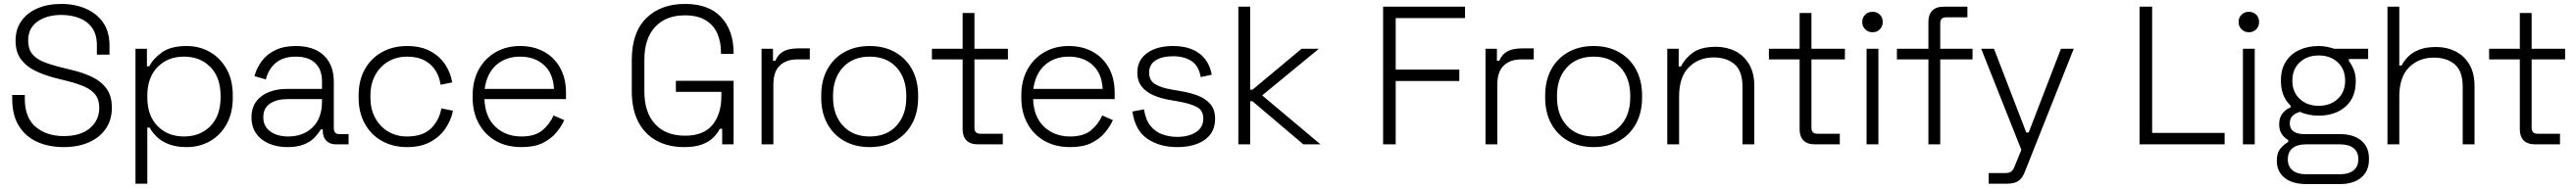

<svg xmlns="http://www.w3.org/2000/svg" viewBox="-20 -734 13079 956"><path d="M42 -232V-251H106V-232Q106 -135 161.5 -88.5Q217 -42 303 -42Q390 -42 437 -82.5Q484 -123 484 -186Q484 -228 463.5 -253.5Q443 -279 406.5 -294.5Q370 -310 322 -322L258 -338Q201 -353 156 -375.5Q111 -398 85 -434.5Q59 -471 59 -528Q59 -585 88.5 -627Q118 -669 170 -691.5Q222 -714 291 -714Q360 -714 415.5 -690Q471 -666 503.5 -619.5Q536 -573 536 -503V-456H472V-503Q472 -558 448 -592Q424 -626 383 -642Q342 -658 291 -658Q218 -658 170.5 -624.5Q123 -591 123 -528Q123 -486 142.5 -461Q162 -436 197.5 -421Q233 -406 281 -394L345 -378Q400 -365 446 -343.5Q492 -322 520 -284.5Q548 -247 548 -186Q548 -125 517.5 -80Q487 -35 432 -10.5Q377 14 303 14Q228 14 169 -12.5Q110 -39 76 -93.5Q42 -148 42 -232Z M668 200V-486H726V-397H738Q759 -437 803.5 -468.5Q848 -500 928 -500Q993 -500 1046 -469.5Q1099 -439 1130.5 -383Q1162 -327 1162 -249V-237Q1162 -160 1131 -103.5Q1100 -47 1047 -16.5Q994 14 928 14Q875 14 837.5 -0.5Q800 -15 776.5 -38Q753 -61 740 -85H728V200ZM1100 -239V-247Q1100 -340 1048.5 -393Q997 -446 914 -446Q832 -446 780 -393Q728 -340 728 -247V-239Q728 -146 780 -93Q832 -40 914 -40Q997 -40 1048.5 -93Q1100 -146 1100 -239Z M1257 -137Q1257 -186 1281 -218Q1305 -250 1346 -266Q1387 -282 1437 -282H1615V-321Q1615 -380 1581 -413Q1547 -446 1482 -446Q1418 -446 1380.5 -414.5Q1343 -383 1330 -330L1272 -347Q1284 -390 1310 -424.5Q1336 -459 1379 -479.5Q1422 -500 1482 -500Q1574 -500 1624.5 -452Q1675 -404 1675 -318V-82Q1675 -52 1703 -52H1750V0H1686Q1655 0 1637 -18.5Q1619 -37 1619 -69V-76H1609Q1596 -54 1575.5 -33Q1555 -12 1522 1Q1489 14 1439 14Q1388 14 1346.5 -3.5Q1305 -21 1281 -55Q1257 -89 1257 -137ZM1615 -218V-230H1438Q1386 -230 1351.5 -207.5Q1317 -185 1317 -138Q1317 -91 1352.5 -65.5Q1388 -40 1443 -40Q1520 -40 1567.5 -86.5Q1615 -133 1615 -218Z M1801 -238V-248Q1801 -326 1833 -382.5Q1865 -439 1920.5 -469.5Q1976 -500 2047 -500Q2117 -500 2165.5 -473.5Q2214 -447 2241.5 -404.5Q2269 -362 2276 -315L2217 -303Q2212 -342 2192 -374.5Q2172 -407 2136 -426.5Q2100 -446 2047 -446Q1994 -446 1952 -421.5Q1910 -397 1885.5 -352.5Q1861 -308 1861 -247V-239Q1861 -178 1885.5 -133.5Q1910 -89 1952 -64.5Q1994 -40 2047 -40Q2127 -40 2169 -81.5Q2211 -123 2221 -183L2280 -171Q2271 -124 2242.5 -81.5Q2214 -39 2165.5 -12.5Q2117 14 2047 14Q1976 14 1920.5 -16.5Q1865 -47 1833 -104Q1801 -161 1801 -238Z M2380 -237V-249Q2380 -324 2411 -380.5Q2442 -437 2496.5 -468.5Q2551 -500 2621 -500Q2689 -500 2741.5 -471.5Q2794 -443 2824 -389.5Q2854 -336 2854 -262V-230H2440Q2443 -139 2495.5 -89.5Q2548 -40 2628 -40Q2696 -40 2733.5 -71Q2771 -102 2791 -147L2845 -123Q2830 -90 2803.5 -58.5Q2777 -27 2735 -6.5Q2693 14 2628 14Q2553 14 2497.5 -17.5Q2442 -49 2411 -106Q2380 -163 2380 -237ZM2793 -282Q2789 -361 2742 -403.5Q2695 -446 2621 -446Q2548 -446 2500 -403.5Q2452 -361 2441 -282Z M3188 -271V-429Q3188 -569 3261.5 -641.5Q3335 -714 3458 -714Q3580 -714 3642.5 -646Q3705 -578 3705 -465V-460H3641V-467Q3641 -522 3622 -564.5Q3603 -607 3562.5 -631.5Q3522 -656 3458 -656Q3361 -656 3306.5 -597Q3252 -538 3252 -431V-269Q3252 -162 3306.5 -103Q3361 -44 3458 -44Q3553 -44 3598 -99Q3643 -154 3643 -247V-267H3412V-323H3705V0H3647V-79H3635Q3623 -55 3601 -33.5Q3579 -12 3543.5 1Q3508 14 3454 14Q3374 14 3314 -18.5Q3254 -51 3221 -114.5Q3188 -178 3188 -271Z M3847 0V-486H3905V-425H3917Q3931 -458 3958.5 -473Q3986 -488 4035 -488H4092V-432H4028Q3973 -432 3940 -401Q3907 -370 3907 -304V0Z M4150 -237V-249Q4150 -324 4180.5 -380.5Q4211 -437 4266.5 -468.5Q4322 -500 4396 -500Q4470 -500 4525.5 -468.5Q4581 -437 4611.5 -380.5Q4642 -324 4642 -249V-237Q4642 -162 4611.5 -105.5Q4581 -49 4525.5 -17.5Q4470 14 4396 14Q4322 14 4266.5 -17.5Q4211 -49 4180.5 -105.5Q4150 -162 4150 -237ZM4582 -239V-247Q4582 -337 4532 -391.5Q4482 -446 4396 -446Q4311 -446 4260.5 -391.5Q4210 -337 4210 -247V-239Q4210 -149 4260.5 -94.5Q4311 -40 4396 -40Q4482 -40 4532 -94.5Q4582 -149 4582 -239Z M4946 0Q4907 0 4887.5 -20Q4868 -40 4868 -76V-432H4712V-486H4868V-668H4928V-486H5098V-432H4928V-84Q4928 -54 4958 -54H5072V0Z M5166 -237V-249Q5166 -324 5197 -380.5Q5228 -437 5282.5 -468.5Q5337 -500 5407 -500Q5475 -500 5527.5 -471.5Q5580 -443 5610 -389.5Q5640 -336 5640 -262V-230H5226Q5229 -139 5281.5 -89.5Q5334 -40 5414 -40Q5482 -40 5519.5 -71Q5557 -102 5577 -147L5631 -123Q5616 -90 5589.5 -58.5Q5563 -27 5521 -6.5Q5479 14 5414 14Q5339 14 5283.5 -17.5Q5228 -49 5197 -106Q5166 -163 5166 -237ZM5579 -282Q5575 -361 5528 -403.5Q5481 -446 5407 -446Q5334 -446 5286 -403.5Q5238 -361 5227 -282Z M5730 -167 5789 -178Q5797 -125 5821.5 -94.5Q5846 -64 5881.5 -51Q5917 -38 5957 -38Q6017 -38 6053.5 -62.5Q6090 -87 6090 -130Q6090 -174 6055.5 -191Q6021 -208 5964 -218L5918 -226Q5872 -234 5835 -250.5Q5798 -267 5776.5 -295Q5755 -323 5755 -365Q5755 -428 5804.5 -464Q5854 -500 5936 -500Q6019 -500 6069.5 -462.5Q6120 -425 6133 -354L6077 -342Q6067 -400 6029.5 -424Q5992 -448 5936 -448Q5881 -448 5848 -427Q5815 -406 5815 -365Q5815 -325 5845 -306.5Q5875 -288 5927 -279L5973 -271Q6023 -263 6063 -247.5Q6103 -232 6126.5 -204Q6150 -176 6150 -130Q6150 -61 6098 -23.5Q6046 14 5957 14Q5869 14 5806.5 -28Q5744 -70 5730 -167Z M6268 0V-700H6328V-278H6340L6589 -486H6677L6389 -249L6685 0H6598L6340 -219H6328V0Z M7003 0V-700H7419V-642H7067V-380H7390V-322H7067V0Z M7523 0V-486H7581V-425H7593Q7607 -458 7634.5 -473Q7662 -488 7711 -488H7768V-432H7704Q7649 -432 7616 -401Q7583 -370 7583 -304V0Z M7826 -237V-249Q7826 -324 7856.5 -380.5Q7887 -437 7942.5 -468.5Q7998 -500 8072 -500Q8146 -500 8201.5 -468.5Q8257 -437 8287.5 -380.5Q8318 -324 8318 -249V-237Q8318 -162 8287.5 -105.5Q8257 -49 8201.5 -17.5Q8146 14 8072 14Q7998 14 7942.5 -17.5Q7887 -49 7856.5 -105.5Q7826 -162 7826 -237ZM8258 -239V-247Q8258 -337 8208 -391.5Q8158 -446 8072 -446Q7987 -446 7936.5 -391.5Q7886 -337 7886 -247V-239Q7886 -149 7936.5 -94.5Q7987 -40 8072 -40Q8158 -40 8208 -94.5Q8258 -149 8258 -239Z M8446 0V-486H8504V-396H8516Q8534 -435 8575 -465.5Q8616 -496 8694 -496Q8747 -496 8791 -474Q8835 -452 8861.5 -407.5Q8888 -363 8888 -296V0H8828V-292Q8828 -372 8788 -407Q8748 -442 8681 -442Q8606 -442 8556 -392.5Q8506 -343 8506 -243V0Z M9196 0Q9157 0 9137.5 -20Q9118 -40 9118 -76V-432H8962V-486H9118V-668H9178V-486H9348V-432H9178V-84Q9178 -54 9208 -54H9322V0Z M9458 0V-486H9518V0ZM9436 -622Q9436 -645 9451 -659.5Q9466 -674 9488 -674Q9511 -674 9525.5 -659.5Q9540 -645 9540 -622Q9540 -600 9525.5 -585Q9511 -570 9488 -570Q9466 -570 9451 -585Q9436 -600 9436 -622Z M9772 0V-432H9612V-486H9772V-624Q9772 -660 9791.5 -680Q9811 -700 9850 -700H9970V-646H9862Q9832 -646 9832 -616V-486H9996V-432H9832V0Z M10078 200V146H10161Q10181 146 10191 139.5Q10201 133 10208 116L10244 28L10040 -486H10105L10269 -60H10281L10445 -486H10510L10261 141Q10249 172 10229 186Q10209 200 10170 200Z M10844 0V-700H10908V-58H11276V0Z M11369 0V-486H11429V0ZM11347 -622Q11347 -645 11362 -659.5Q11377 -674 11399 -674Q11422 -674 11436.5 -659.5Q11451 -645 11451 -622Q11451 -600 11436.5 -585Q11422 -570 11399 -570Q11377 -570 11362 -585Q11347 -600 11347 -622Z M11691 202Q11643 202 11609.5 187.5Q11576 173 11558.5 146.5Q11541 120 11541 84Q11541 42 11560.5 20Q11580 -2 11599 -12V-22Q11582 -31 11567.5 -50.5Q11553 -70 11553 -102Q11553 -137 11571 -158.5Q11589 -180 11611 -188V-208L11667 -167Q11644 -163 11625.5 -149Q11607 -135 11607 -107Q11607 -79 11626.5 -65.5Q11646 -52 11680 -52H11861Q11930 -52 11969.5 -19.5Q12009 13 12009 72V78Q12009 136 11969.5 169Q11930 202 11861 202ZM11863 152Q11906 152 11930.5 132.5Q11955 113 11955 76Q11955 38 11930.5 19Q11906 0 11863 0H11689Q11646 0 11621.5 19Q11597 38 11597 76Q11597 113 11621.5 132.5Q11646 152 11689 152ZM11888 -324Q11888 -382 11850.5 -417Q11813 -452 11754 -452Q11695 -452 11657.5 -417Q11620 -382 11620 -324Q11620 -266 11657.5 -231Q11695 -196 11754 -196Q11813 -196 11850.5 -231Q11888 -266 11888 -324ZM11562 -322V-326Q11562 -382 11587 -421Q11612 -460 11655.5 -480Q11699 -500 11754 -500Q11777 -500 11797.5 -495.5Q11818 -491 11833 -486H12005V-434H11907V-424Q11922 -404 11932 -379Q11942 -354 11942 -322Q11942 -237 11889.5 -191.5Q11837 -146 11754 -146Q11699 -146 11655.5 -166.5Q11612 -187 11587 -226.5Q11562 -266 11562 -322Z M12103 0V-700H12163V-401H12175Q12187 -425 12208.5 -446.5Q12230 -468 12264.5 -481.5Q12299 -495 12351 -495Q12404 -495 12448 -473Q12492 -451 12518.5 -407Q12545 -363 12545 -296V0H12485V-292Q12485 -372 12445 -406.5Q12405 -441 12338 -441Q12263 -441 12213 -392Q12163 -343 12163 -243V0Z M12853 0Q12814 0 12794.5 -20Q12775 -40 12775 -76V-432H12619V-486H12775V-668H12835V-486H13005V-432H12835V-84Q12835 -54 12865 -54H12979V0Z"/></svg>

Font: Space Grotesk Frontify Light
Style: Regular
Weight: 300
Designer: Florian Karsten
Version: Version 2.000